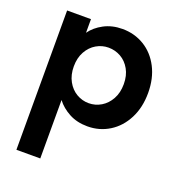

<svg xmlns="http://www.w3.org/2000/svg" viewBox="-147 -680 971 1060"><g transform="rotate(20 339.0 -149.5)"><path d="M68.8 264.2V-554.2H209V-474.1Q235.8 -512.2 283.4 -537.6Q331.1 -563 392.1 -563Q462.9 -563 520.5 -528.1Q578.1 -493.2 611.6 -428.5Q645 -363.8 645 -278.8Q645 -193.8 611.6 -128.4Q578.1 -63 520.5 -27.1Q462.9 8.8 392.1 8.8Q331.1 8.8 284.4 -16.1Q237.8 -41 209 -79.1V264.2ZM209 -276.9Q209 -227.1 229.5 -189.9Q250 -152.8 283.4 -133.3Q316.9 -113.8 355 -113.8Q394 -113.8 427.5 -133.8Q460.9 -153.8 481.4 -190.9Q502 -228 502 -278.8Q502 -329.1 481.4 -365.5Q460.9 -401.9 427.5 -420.9Q394 -439.9 355 -439.9Q316.9 -439.9 283.4 -420.4Q250 -400.9 229.5 -364Q209 -327.1 209 -276.9Z"/></g></svg>

Font: Poppins SemiBold
Style: Regular
Weight: 600
Designer: Ninad Kale (Devanagari), Jonny Pinhorn (Latin)
Foundry: Indian Type Foundry
Version: 4.004